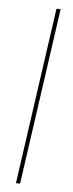

<svg xmlns="http://www.w3.org/2000/svg" viewBox="-51 -658 278 732"><g transform="rotate(5 88.0 -292.0)"><path d="M39 46 135 -630H151L55 46Z"/></g></svg>

Font: Alumni Sans Pinstripe
Style: Italic
Weight: 400
Italic angle: -8°
Designer: Robert E. Leuschke
Foundry: Robert E. Leuschke
Version: Version 1.010; ttfautohint (v1.8.4.7-5d5b)